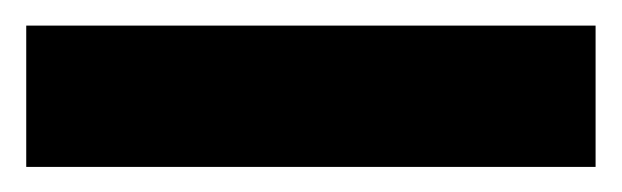

<svg xmlns="http://www.w3.org/2000/svg" viewBox="-20 -20 486 150"><path d="M445.3 110.4H0.5V0H445.3Z"/></svg>

Font: Vazir FD-UI
Style: Bold-FD-UI
Weight: 700
Designer: Saber Rastikerdar
Foundry: Saber Rastikerdar
Version: Version 30.0.0